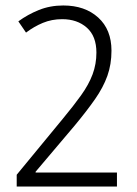

<svg xmlns="http://www.w3.org/2000/svg" viewBox="-20 -681 501 701"><path d="M407 0H41V-43L209 -247Q248 -294 276 -333Q304 -372 318 -409.5Q332 -447 332 -489Q332 -549 297 -580Q262 -611 207 -611Q169 -611 136.5 -597.5Q104 -584 75 -562L47 -603Q81 -628 122 -644.5Q163 -661 211 -661Q290 -661 338.5 -617Q387 -573 387 -496Q387 -446 372 -404Q357 -362 327 -319Q297 -276 253 -223L110 -54V-51H407Z"/></svg>

Font: Noto Sans Telugu Condensed Light
Style: Regular
Weight: 300
Width: 3
Designer: Jelle Bosma - Monotype Design Team
Foundry: Monotype Imaging Inc.
Version: Version 2.005; ttfautohint (v1.8.4.7-5d5b)